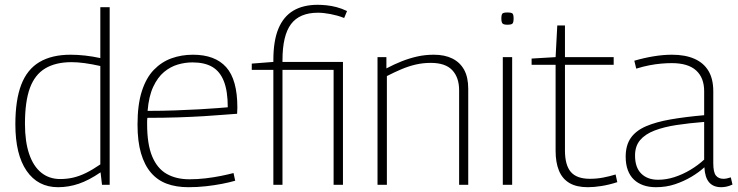

<svg xmlns="http://www.w3.org/2000/svg" viewBox="-20 -770 3076 800"><path d="M405 0 399 -52Q351 -19 308.5 -4.5Q266 10 222 10Q138 10 91 -58Q44 -126 44 -252Q44 -353 68.5 -417Q93 -481 144.5 -511.5Q196 -542 274 -542Q303 -542 334.5 -538.5Q366 -535 398 -528V-740H437V0ZM398 -85V-495Q362 -503 332.5 -507Q303 -511 278 -511Q212 -511 168.5 -485Q125 -459 104.5 -403Q84 -347 84 -254Q84 -180 101.5 -128.5Q119 -77 152 -50.5Q185 -24 231 -24Q259 -24 285 -30Q311 -36 338.5 -49.5Q366 -63 398 -85Z M765 10Q714 10 675 -4.5Q636 -19 609 -50.5Q582 -82 567.5 -131.5Q553 -181 553 -251Q553 -334 571 -390Q589 -446 621 -479Q653 -512 694.5 -527Q736 -542 784 -542Q876 -542 922.5 -490Q969 -438 969 -322Q969 -317 968.5 -309.5Q968 -302 968 -296Q950 -295 914.5 -292Q879 -289 830.5 -286Q782 -283 722 -281Q662 -279 594 -279Q593 -272 593 -266Q593 -260 593 -253Q593 -169 614 -118.5Q635 -68 674.5 -45.5Q714 -23 769 -23Q803 -23 837 -27Q871 -31 900.5 -37Q930 -43 953 -49L960 -17Q936 -10 905 -4Q874 2 838.5 6Q803 10 765 10ZM595 -308Q655 -308 710 -310Q765 -312 810 -314.5Q855 -317 886 -319.5Q917 -322 929 -323Q929 -390 913 -431Q897 -472 865 -491Q833 -510 782 -510Q751 -510 720.5 -501Q690 -492 663.5 -470Q637 -448 618.5 -408.5Q600 -369 595 -308Z M1119 0V-479H1029V-505L1119 -512V-519Q1119 -600 1140 -650.5Q1161 -701 1202 -725.5Q1243 -750 1304 -750Q1320 -750 1340 -748Q1360 -746 1381.5 -740.5Q1403 -735 1426 -724L1414 -695Q1399 -701 1384.5 -705Q1370 -709 1356.5 -711.5Q1343 -714 1330 -715.5Q1317 -717 1305 -717Q1228 -717 1192.5 -669.5Q1157 -622 1157 -519V-512H1409V0H1370V-479H1157V0Z M1553 0V-532H1590V-485Q1622 -502 1653.5 -514.5Q1685 -527 1718 -534.5Q1751 -542 1788 -542Q1833 -542 1865 -526Q1897 -510 1914 -479Q1931 -448 1931 -400V0H1893V-394Q1893 -447 1864.5 -477.5Q1836 -508 1775 -508Q1742 -508 1712 -501Q1682 -494 1652.5 -481.5Q1623 -469 1592 -453V0Z M2094 -667Q2079 -667 2074 -672Q2069 -677 2069 -693Q2069 -709 2073.5 -713.5Q2078 -718 2094 -718Q2111 -718 2115.5 -713.5Q2120 -709 2120 -693Q2120 -677 2115.5 -672Q2111 -667 2094 -667ZM2075 0V-532H2114V0Z M2429 10Q2382 10 2352.5 -7.5Q2323 -25 2309 -59Q2295 -93 2295 -142V-500H2195V-526L2295 -532L2302 -664H2334V-532H2537V-500H2334V-143Q2334 -82 2358.5 -53.5Q2383 -25 2438 -25Q2466 -25 2492.5 -30Q2519 -35 2545 -43L2552 -11Q2518 0 2486.5 5Q2455 10 2429 10Z M2587 -117Q2587 -165 2608.5 -195.5Q2630 -226 2672 -244Q2714 -262 2774.5 -272.5Q2835 -283 2914 -290V-390Q2914 -446 2880.5 -476.5Q2847 -507 2779 -507Q2759 -507 2735.5 -505Q2712 -503 2686 -498Q2660 -493 2631 -484L2623 -517Q2664 -529 2704 -535.5Q2744 -542 2780 -542Q2835 -542 2873.5 -525Q2912 -508 2932 -474.5Q2952 -441 2952 -390V-90Q2952 -52 2963 -38.5Q2974 -25 2994 -25Q3001 -25 3008.5 -26.5Q3016 -28 3025 -31L3032 -1Q3019 5 3007.5 7.5Q2996 10 2985 10Q2952 10 2934.5 -10.5Q2917 -31 2915 -73Q2892 -52 2861 -33.5Q2830 -15 2793 -2.5Q2756 10 2713 10Q2684 10 2661 2Q2638 -6 2621.5 -21.5Q2605 -37 2596 -61Q2587 -85 2587 -117ZM2626 -122Q2626 -72 2652 -46.5Q2678 -21 2722 -21Q2756 -21 2790 -32Q2824 -43 2856 -62Q2888 -81 2914 -105V-262Q2851 -257 2798.5 -249Q2746 -241 2707 -226Q2668 -211 2647 -186Q2626 -161 2626 -122Z"/></svg>

Font: Georama ExtraCondensed Thin ExtraLight
Style: Regular
Weight: 250
Version: Version 1.001